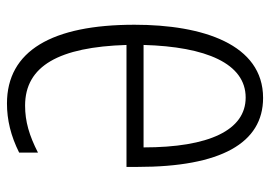

<svg xmlns="http://www.w3.org/2000/svg" viewBox="-132 -633 775 551"><g transform="rotate(-90 255.5 -357.5)"><path d="M228 -673C342 -673 396 -575 402 -382H52V-350C52 -112 120 10 250 10C404 10 460 -163 460 -359C460 -596 385 -725 234 -725C187 -725 141 -714 93 -690V-636C142 -661 182 -673 228 -673ZM251 -40C157 -40 108 -146 108 -333H402C397 -154 349 -40 251 -40Z"/></g></svg>

Font: Noto Sans UI Condensed Light
Style: Regular
Weight: 300
Width: 3
Designer: Monotype Design Team
Foundry: Monotype Imaging Inc.
Version: Version 1.901